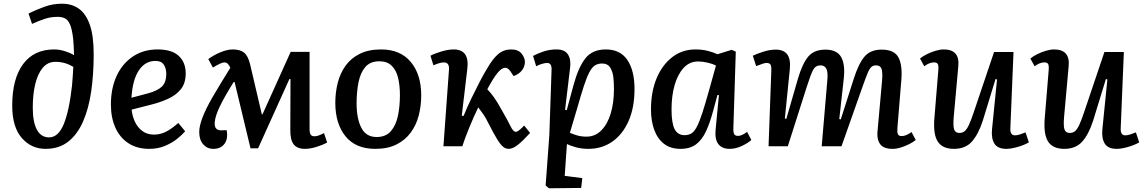

<svg xmlns="http://www.w3.org/2000/svg" viewBox="-20 -790 6179 1037"><path d="M134 -717Q175 -737 220 -753.5Q265 -770 315 -770Q368 -770 406 -743Q444 -716 465 -656.5Q486 -597 486 -497Q486 -389 472.5 -296Q459 -203 428.5 -133.5Q398 -64 348.5 -25Q299 14 226 14Q149 14 97.5 -45Q46 -104 46 -220Q46 -364 104.5 -443.5Q163 -523 273 -523Q301 -523 331 -513.5Q361 -504 380 -492Q379 -521 378 -542Q377 -563 375 -582Q369 -632 358.5 -657Q348 -682 331.5 -690.5Q315 -699 291 -699Q254 -699 221.5 -688Q189 -677 153 -661ZM245 -48Q295 -48 324.5 -120Q354 -192 369 -328Q372 -361 373.5 -386Q375 -411 376 -429Q352 -443 329 -449.5Q306 -456 279 -456Q238 -456 211 -424Q184 -392 170.5 -336.5Q157 -281 157 -209Q157 -130 179.5 -89Q202 -48 245 -48Z M831 -523Q908 -523 945.5 -488Q983 -453 983 -394Q983 -341 957 -308.5Q931 -276 888 -256.5Q845 -237 797 -225L691 -198Q694 -165 708 -134Q722 -103 748 -83Q774 -63 812 -63Q845 -63 875.5 -78Q906 -93 943 -126L980 -81Q964 -62 936.5 -40Q909 -18 871 -2Q833 14 786 14Q720 14 673.5 -16.5Q627 -47 603 -101Q579 -155 579 -225Q579 -313 610 -380Q641 -447 698 -485Q755 -523 831 -523ZM878 -392Q878 -421 864.5 -441Q851 -461 820 -461Q764 -461 730 -410Q696 -359 690 -262L780 -286Q829 -299 853.5 -321.5Q878 -344 878 -392Z M1374 11H1333L1247 -347H1242Q1191 -265 1167 -214.5Q1143 -164 1140 -132Q1135 -87 1173 -86L1204 -87Q1213 -42 1193 -14Q1173 14 1132 14Q1099 14 1077.5 -10.5Q1056 -35 1056 -77Q1056 -140 1126 -262Q1147 -298 1171.5 -338.5Q1196 -379 1224 -424Q1212 -453 1192 -453Q1175 -453 1130 -425L1105 -471Q1135 -493 1171.5 -508Q1208 -523 1237 -523Q1277 -523 1298.5 -505.5Q1320 -488 1331 -442L1394 -173H1398L1550 -510H1652V-93Q1652 -72 1658 -63Q1664 -54 1678 -54Q1688 -54 1699 -57.5Q1710 -61 1730 -71L1747 -20Q1723 -7 1689 3.5Q1655 14 1627 14Q1585 14 1566 -10.5Q1547 -35 1548 -92L1549 -363H1543Z M2007 14Q1901 14 1846 -54Q1791 -122 1791 -235Q1791 -292 1804.5 -344Q1818 -396 1847 -436Q1876 -476 1923.5 -499.5Q1971 -523 2038 -523Q2142 -523 2198.5 -455.5Q2255 -388 2255 -275Q2255 -218 2241.5 -166Q2228 -114 2198 -73.5Q2168 -33 2121 -9.5Q2074 14 2007 14ZM2014 -50Q2064 -50 2091.5 -82Q2119 -114 2129.5 -165.5Q2140 -217 2140 -276Q2140 -329 2130 -370Q2120 -411 2095.5 -435Q2071 -459 2029 -459Q1980 -459 1953.5 -428.5Q1927 -398 1916.5 -346.5Q1906 -295 1906 -231Q1906 -150 1931.5 -100Q1957 -50 2014 -50Z M2474 -165 2484 -164Q2502 -209 2525.5 -257.5Q2549 -306 2571.5 -349.5Q2594 -393 2611 -420Q2642 -474 2671.5 -498.5Q2701 -523 2741 -523Q2779 -523 2797 -500.5Q2815 -478 2815 -456Q2815 -431 2799.5 -410.5Q2784 -390 2754 -379L2736 -406Q2723 -424 2709 -424Q2690 -424 2667 -396Q2657 -384 2643 -362Q2629 -340 2612 -308Q2631 -288 2648 -264.5Q2665 -241 2692 -192Q2723 -138 2737.5 -108Q2752 -78 2766 -78Q2774 -78 2786.5 -88.5Q2799 -99 2811 -112L2843 -72Q2806 -31 2778 -8.5Q2750 14 2727 14Q2711 14 2697 2.5Q2683 -9 2664 -40Q2645 -71 2615 -130Q2603 -155 2589.5 -174Q2576 -193 2563 -210Q2536 -154 2512.5 -96Q2489 -38 2477 0H2375L2405 -414Q2408 -453 2377 -453Q2366 -453 2351 -448.5Q2336 -444 2321 -437L2305 -489Q2327 -501 2364 -512Q2401 -523 2430 -523Q2517 -523 2504 -418Z M2959 -412Q2961 -450 2935 -450Q2924 -450 2905.5 -444.5Q2887 -439 2876 -432L2859 -488Q2883 -501 2916 -512Q2949 -523 2986 -523Q3030 -523 3047.5 -496Q3065 -469 3059 -423L3032 -197L3041 -195L3077 -328Q3103 -425 3141 -474Q3179 -523 3252 -523Q3330 -523 3368.5 -466Q3407 -409 3407 -309Q3407 -209 3375 -136.5Q3343 -64 3287 -25Q3231 14 3158 14Q3122 14 3091 5.5Q3060 -3 3042 -12L3030 160L3125 172L3119 225L2945 227L2927 212L2947 -61ZM3232 -447Q3209 -447 3193 -436.5Q3177 -426 3163 -399.5Q3149 -373 3133.5 -325.5Q3118 -278 3097 -204L3058 -73Q3075 -65 3097.5 -58.5Q3120 -52 3148 -52Q3194 -52 3227.5 -85.5Q3261 -119 3278.5 -177Q3296 -235 3296 -309Q3296 -338 3293 -370Q3290 -402 3276 -424.5Q3262 -447 3232 -447Z M3941 -99Q3940 -75 3945.5 -65.5Q3951 -56 3966 -56Q3987 -56 4015 -78L4038 -34Q4021 -18 3987.5 -2Q3954 14 3921 14Q3880 14 3860 -11.5Q3840 -37 3845 -90L3863 -276L3855 -277L3832 -192Q3815 -128 3793.5 -81.5Q3772 -35 3739.5 -10.5Q3707 14 3656 14Q3601 14 3566 -13.5Q3531 -41 3513.5 -89Q3496 -137 3496 -199Q3496 -295 3526.5 -367.5Q3557 -440 3611 -481.5Q3665 -523 3736 -523Q3774 -523 3805.5 -514.5Q3837 -506 3855 -497L3932 -521L3954 -511ZM3677 -60Q3698 -60 3713.5 -69Q3729 -78 3743 -104Q3757 -130 3773 -179Q3789 -228 3811 -307L3847 -436Q3830 -445 3802.5 -451.5Q3775 -458 3750 -458Q3705 -458 3673 -424Q3641 -390 3624 -331.5Q3607 -273 3607 -199Q3607 -124 3624 -92Q3641 -60 3677 -60Z M4448 -351Q4453 -399 4443.5 -418Q4434 -437 4412 -437Q4385 -437 4372 -413Q4359 -389 4338 -323L4235 0H4131L4146 -411Q4147 -432 4141.5 -441Q4136 -450 4120 -450Q4111 -450 4098.5 -445.5Q4086 -441 4064 -433L4046 -489Q4066 -499 4102 -510.5Q4138 -522 4170 -522Q4256 -522 4246 -418L4219 -150L4227 -148L4290 -366Q4314 -447 4345.5 -484.5Q4377 -522 4438 -522Q4500 -522 4523 -482Q4546 -442 4537 -363L4513 -147L4521 -145L4591 -364Q4617 -446 4649 -484Q4681 -522 4742 -522Q4810 -522 4832.5 -480Q4855 -438 4848 -356L4827 -100Q4825 -76 4829.5 -65.5Q4834 -55 4850 -55Q4874 -55 4903 -77L4926 -34Q4913 -23 4891.5 -12Q4870 -1 4846 6.5Q4822 14 4801 14Q4753 14 4734.5 -10.5Q4716 -35 4719 -75L4744 -353Q4748 -401 4741 -419Q4734 -437 4711 -437Q4697 -437 4687 -429Q4677 -421 4666.5 -396Q4656 -371 4638 -320L4525 0H4418Z M4949 -474Q4965 -487 4987.5 -498Q5010 -509 5034 -516Q5058 -523 5077 -523Q5164 -523 5156 -434L5131 -157Q5127 -109 5133.5 -90.5Q5140 -72 5162 -72Q5178 -72 5189.5 -81Q5201 -90 5212.5 -114Q5224 -138 5239 -183L5349 -509H5454L5437 -97Q5435 -59 5462 -59Q5474 -59 5489 -64Q5504 -69 5519 -75L5537 -21Q5513 -7 5477 3.5Q5441 14 5415 14Q5368 14 5350.5 -15Q5333 -44 5338 -92L5365 -361L5357 -363L5288 -138Q5264 -64 5229 -25Q5194 14 5132 14Q5070 14 5044.5 -26Q5019 -66 5027 -156L5048 -411Q5050 -437 5044.5 -445Q5039 -453 5025 -453Q4999 -453 4972 -432Z M5545 -474Q5561 -487 5583.5 -498Q5606 -509 5630 -516Q5654 -523 5673 -523Q5760 -523 5752 -434L5727 -157Q5723 -109 5729.5 -90.5Q5736 -72 5758 -72Q5774 -72 5785.5 -81Q5797 -90 5808.5 -114Q5820 -138 5835 -183L5945 -509H6050L6033 -97Q6031 -59 6058 -59Q6070 -59 6085 -64Q6100 -69 6115 -75L6133 -21Q6109 -7 6073 3.5Q6037 14 6011 14Q5964 14 5946.5 -15Q5929 -44 5934 -92L5961 -361L5953 -363L5884 -138Q5860 -64 5825 -25Q5790 14 5728 14Q5666 14 5640.5 -26Q5615 -66 5623 -156L5644 -411Q5646 -437 5640.5 -445Q5635 -453 5621 -453Q5595 -453 5568 -432Z"/></svg>

Font: Literata 12pt Medium
Style: Italic
Weight: 500
Italic angle: -2°
Designer: Latin by Veronika Burian and Jose Scaglione. Greek by Irene Vlachou. Cyrillic by Vera Evstafieva
Foundry: TypeTogether
Version: Version 3.002